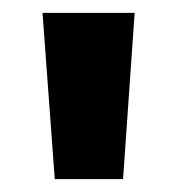

<svg xmlns="http://www.w3.org/2000/svg" viewBox="-20 -734 275 298"><path d="M189 -714 171 -456H65L46 -714Z"/></svg>

Font: Noto Sans Lao ExtraCondensed
Style: Bold
Weight: 700
Width: 2
Designer: Monotype Design Team
Foundry: Monotype Imaging Inc.
Version: Version 2.003; ttfautohint (v1.8.4.7-5d5b)